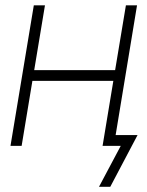

<svg xmlns="http://www.w3.org/2000/svg" viewBox="-20 -556 562 732"><path d="M151.4 -535.6 110.4 -288.6H418.9L460 -535.6H502.4L414.1 0H371.1L412.1 -247.6H103.5L62.5 0H20L108.9 -535.6ZM357.4 156.2 440.4 0H389.2L396 -41H504.4L400.4 156.2Z"/></svg>

Font: Inter Display Extra Light
Style: Italic
Weight: 200
Italic angle: -9.39999°
Designer: Rasmus Andersson
Foundry: rsms
Version: Version 4.000;git-4fc901f